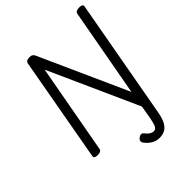

<svg xmlns="http://www.w3.org/2000/svg" viewBox="-339 -1178 1646 1646"><g transform="rotate(-45 484.5 -354.5)"><path d="M761 126Q749 190 728 224.5Q707 259 679 272Q651 285 617 285Q579 285 545.5 265.5Q512 246 488 213Q478 199 480 186Q482 173 498 161Q514 149 526.5 149.5Q539 150 549 162Q561 177 572.5 187.5Q584 198 595.5 203.5Q607 209 620 209Q637 209 647 199.5Q657 190 663.5 169Q670 148 677 116L699 -13L333 -826L185 -14Q183 0 171 7Q159 14 137 14Q93 14 98 -14L269 -967Q272 -981 284 -987.5Q296 -994 318 -994Q336 -994 346 -987.5Q356 -981 363 -967L724 -165L870 -967Q873 -981 885 -987.5Q897 -994 919 -994Q964 -994 958 -967Z"/></g></svg>

Font: Playwrite DE VA
Style: Regular
Weight: 400
Designer: Veronika Burian, José Scaglione
Foundry: TypeTogether
Version: Version 1.002